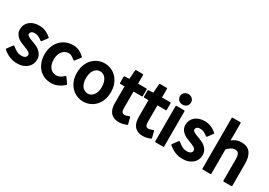

<svg xmlns="http://www.w3.org/2000/svg" viewBox="8 -1521 3285 2349"><g transform="rotate(30 1650.5 -346.0)"><path d="M60.1 -141.1Q62.5 -144 66.7 -144.8Q70.8 -145.5 73.7 -143.1Q94.2 -126.5 111.6 -115Q128.9 -103.5 143.1 -96.2Q170.4 -82.5 208 -82.5Q225.6 -82.5 238.5 -86.4Q251.5 -90.3 260 -97.2Q268.6 -104 272.5 -113Q276.4 -122.1 276.4 -132.3Q276.9 -143.6 269.5 -152.8Q262.2 -162.1 249.8 -169.9Q237.3 -177.7 220.5 -184.8Q203.6 -191.9 184.6 -199.2H185.1Q159.2 -208 131.8 -220.2Q104.5 -232.4 81.8 -250.5Q59.1 -268.6 44.7 -294.2Q30.3 -319.8 30.3 -356Q30.3 -389.6 43.2 -418.2Q56.2 -446.8 80.3 -467.8Q104.5 -488.8 138.4 -500.5Q172.4 -512.2 214.4 -512.2Q263.2 -512.2 304.2 -495.4Q345.2 -478.5 384.8 -444.8Q387.7 -442.4 388.2 -438.7Q388.7 -435.1 386.2 -432.1L333 -360.4Q330.6 -357.4 326.7 -356.7Q322.8 -356 319.8 -358.4Q285.6 -383.8 263.2 -394Q241.2 -403.8 215.3 -403.8Q180.7 -403.8 167 -390.1Q153.3 -376.5 153.3 -358.9Q152.8 -350.1 159.7 -342.5Q166.5 -335 178.5 -327.9Q190.4 -320.8 206.8 -314.2Q223.1 -307.6 242.2 -300.8Q267.1 -291.5 294.9 -279.3Q322.8 -267.1 345.7 -248.3Q368.7 -229.5 384 -202.4Q399.4 -175.3 399.4 -137.2Q399.4 -103.5 386.5 -74Q373.5 -44.4 348.6 -22.2Q323.7 0 287.6 12.9Q251.5 25.9 205.1 25.9Q149.9 25.9 101.3 6.1Q52.7 -13.7 5.4 -53.2Q2.4 -55.7 2 -59.3Q1.5 -63 3.9 -65.9Z M444.3 -242.7Q444.3 -306.2 464.4 -356.2Q484.4 -406.2 518.3 -440.9Q552.2 -475.6 597.4 -493.9Q642.6 -512.2 692.9 -512.2Q744.6 -512.2 782.2 -493.2Q801.3 -483.9 819.3 -470.9Q837.4 -458 855.5 -441.4Q857.9 -439 858.2 -435.1Q858.4 -431.2 856.4 -428.7L799.8 -356.4Q797.4 -353 793.5 -352.8Q789.6 -352.5 786.1 -355Q755.9 -378.9 736.3 -390.1Q716.8 -399.9 695.8 -399.9Q669.4 -399.9 647 -388.7Q624.5 -377.4 608.2 -356.9Q591.8 -336.4 582.3 -307.4Q572.8 -278.3 572.8 -242.7Q572.8 -206.5 581.8 -177.5Q590.8 -148.4 606.9 -128.4Q623 -108.4 645.3 -97.7Q667.5 -86.9 693.8 -86.9Q722.2 -86.9 745.1 -98.6Q757.3 -104.5 771 -114.5Q784.7 -124.5 799.8 -138.7Q803.2 -141.6 807.1 -141.1Q811 -140.6 813.5 -136.7L865.7 -61Q868.2 -58.1 867.4 -54.7Q866.7 -51.3 864.3 -48.8Q819.3 -9.8 776.9 8.1Q734.4 25.9 687 25.9Q635.7 25.9 591.3 7.6Q546.9 -10.7 514.4 -45.4Q481.9 -80.1 463.1 -129.9Q444.3 -179.7 444.3 -242.7Z M900.4 -242.7Q900.4 -306.2 919.9 -356.2Q939.5 -406.2 972.4 -440.9Q1005.4 -475.6 1049.1 -493.9Q1092.8 -512.2 1140.6 -512.2Q1188.5 -512.2 1231.9 -493.9Q1275.4 -475.6 1308.3 -440.9Q1341.3 -406.2 1360.8 -356.2Q1380.4 -306.2 1380.4 -242.7Q1380.4 -179.7 1360.8 -129.6Q1341.3 -79.6 1308.1 -45.2Q1274.9 -10.7 1231.4 7.6Q1188 25.9 1140.6 25.9Q1092.8 25.9 1049.3 7.6Q1005.9 -10.7 972.7 -45.2Q939.5 -79.6 919.9 -129.6Q900.4 -179.7 900.4 -242.7ZM1028.8 -242.7Q1028.8 -206.1 1037.1 -177.2Q1045.4 -148.4 1060.3 -128.4Q1075.2 -108.4 1095.7 -97.7Q1116.2 -86.9 1140.6 -86.9Q1164.6 -86.9 1185.1 -97.7Q1205.6 -108.4 1220.5 -128.4Q1235.4 -148.4 1243.7 -177.2Q1252 -206.1 1252 -242.7Q1252 -278.8 1243.7 -307.9Q1235.4 -336.9 1220.5 -357.4Q1205.6 -377.9 1185.1 -388.9Q1164.6 -399.9 1140.6 -399.9Q1116.2 -399.9 1095.7 -388.9Q1075.2 -377.9 1060.3 -357.4Q1045.4 -336.9 1037.1 -307.9Q1028.8 -278.8 1028.8 -242.7Z M1488.3 -389.2H1428.7Q1424.8 -389.2 1422.1 -391.8Q1419.4 -394.5 1419.4 -398.4V-485.4Q1419.4 -489.3 1421.9 -491.9Q1424.3 -494.6 1428.2 -494.6L1494.1 -499L1502.9 -622.6Q1503.4 -626.5 1506.1 -629.2Q1508.8 -631.8 1512.2 -631.8H1606Q1609.9 -631.8 1612.5 -628.9Q1615.2 -626 1615.2 -622.1V-500.5H1732.4Q1736.3 -500.5 1739 -497.8Q1741.7 -495.1 1741.7 -491.2V-398.4Q1741.7 -394.5 1739 -391.8Q1736.3 -389.2 1732.4 -389.2H1615.2V-152.8Q1615.2 -118.2 1625.7 -102.1Q1636.2 -85.9 1664.1 -85.9Q1673.3 -85.9 1686 -89.6Q1698.7 -93.3 1723.6 -103Q1728 -105 1731.7 -102.8Q1735.4 -100.6 1736.3 -96.2L1758.3 -8.3Q1759.3 -4.9 1757.6 -1.5Q1755.9 2 1752.4 2.9Q1735.8 8.8 1721.9 13.2Q1708 17.6 1695.3 20.3Q1682.6 22.9 1670.4 24.4Q1658.2 25.9 1646 25.9Q1602.5 25.9 1572.3 12Q1542 -2 1523.2 -25.9Q1504.4 -49.8 1496.1 -82.8Q1487.8 -115.7 1488.3 -153.8Z M1826.2 -389.2H1766.6Q1762.7 -389.2 1760 -391.8Q1757.3 -394.5 1757.3 -398.4V-485.4Q1757.3 -489.3 1759.8 -491.9Q1762.2 -494.6 1766.1 -494.6L1832 -499L1840.8 -622.6Q1841.3 -626.5 1844 -629.2Q1846.7 -631.8 1850.1 -631.8H1943.8Q1947.8 -631.8 1950.4 -628.9Q1953.1 -626 1953.1 -622.1V-500.5H2070.3Q2074.2 -500.5 2076.9 -497.8Q2079.6 -495.1 2079.6 -491.2V-398.4Q2079.6 -394.5 2076.9 -391.8Q2074.2 -389.2 2070.3 -389.2H1953.1V-152.8Q1953.1 -118.2 1963.6 -102.1Q1974.1 -85.9 2002 -85.9Q2011.2 -85.9 2023.9 -89.6Q2036.6 -93.3 2061.5 -103Q2065.9 -105 2069.6 -102.8Q2073.2 -100.6 2074.2 -96.2L2096.2 -8.3Q2097.2 -4.9 2095.5 -1.5Q2093.8 2 2090.3 2.9Q2073.7 8.8 2059.8 13.2Q2045.9 17.6 2033.2 20.3Q2020.5 22.9 2008.3 24.4Q1996.1 25.9 1983.9 25.9Q1940.4 25.9 1910.2 12Q1879.9 -2 1861.1 -25.9Q1842.3 -49.8 1834 -82.8Q1825.7 -115.7 1826.2 -153.8Z M2213.9 -549.8Q2181.2 -549.8 2158.7 -570.3Q2135.3 -592.3 2135.3 -624.5Q2135.3 -658.2 2159.2 -678.7Q2182.1 -698.7 2213.9 -698.7Q2230 -698.7 2243.4 -693.6Q2256.8 -688.5 2268.6 -678.7Q2292 -658.7 2292 -624.5Q2292 -591.8 2269 -570.3Q2246.1 -549.8 2213.9 -549.8ZM2149.9 -491.2Q2149.9 -495.1 2152.8 -497.8Q2155.8 -500.5 2159.7 -500.5H2266.6Q2270.5 -500.5 2273.2 -497.8Q2275.9 -495.1 2275.9 -491.2V4.9Q2275.9 8.8 2273.2 11.5Q2270.5 14.2 2266.6 14.2H2159.7Q2155.8 14.2 2152.8 11.5Q2149.9 8.8 2149.9 4.9Z M2397.9 -141.1Q2400.4 -144 2404.5 -144.8Q2408.7 -145.5 2411.6 -143.1Q2432.1 -126.5 2449.5 -115Q2466.8 -103.5 2481 -96.2Q2508.3 -82.5 2545.9 -82.5Q2563.5 -82.5 2576.4 -86.4Q2589.4 -90.3 2597.9 -97.2Q2606.4 -104 2610.4 -113Q2614.3 -122.1 2614.3 -132.3Q2614.7 -143.6 2607.4 -152.8Q2600.1 -162.1 2587.6 -169.9Q2575.2 -177.7 2558.3 -184.8Q2541.5 -191.9 2522.5 -199.2H2522.9Q2497.1 -208 2469.7 -220.2Q2442.4 -232.4 2419.7 -250.5Q2397 -268.6 2382.6 -294.2Q2368.2 -319.8 2368.2 -356Q2368.2 -389.6 2381.1 -418.2Q2394 -446.8 2418.2 -467.8Q2442.4 -488.8 2476.3 -500.5Q2510.3 -512.2 2552.2 -512.2Q2601.1 -512.2 2642.1 -495.4Q2683.1 -478.5 2722.7 -444.8Q2725.6 -442.4 2726.1 -438.7Q2726.6 -435.1 2724.1 -432.1L2670.9 -360.4Q2668.5 -357.4 2664.6 -356.7Q2660.6 -356 2657.7 -358.4Q2623.5 -383.8 2601.1 -394Q2579.1 -403.8 2553.2 -403.8Q2518.6 -403.8 2504.9 -390.1Q2491.2 -376.5 2491.2 -358.9Q2490.7 -350.1 2497.6 -342.5Q2504.4 -335 2516.4 -327.9Q2528.3 -320.8 2544.7 -314.2Q2561 -307.6 2580.1 -300.8Q2605 -291.5 2632.8 -279.3Q2660.6 -267.1 2683.6 -248.3Q2706.5 -229.5 2721.9 -202.4Q2737.3 -175.3 2737.3 -137.2Q2737.3 -103.5 2724.4 -74Q2711.4 -44.4 2686.5 -22.2Q2661.6 0 2625.5 12.9Q2589.4 25.9 2543 25.9Q2487.8 25.9 2439.2 6.1Q2390.6 -13.7 2343.3 -53.2Q2340.3 -55.7 2339.8 -59.3Q2339.4 -63 2341.8 -65.9Z M2816.9 -708.5Q2816.9 -712.4 2819.6 -715.3Q2822.3 -718.3 2826.2 -718.3H2933.6Q2937.5 -718.3 2940.2 -715.3Q2942.9 -712.4 2942.9 -708.5V-507.8L2941.4 -465.3L2975.6 -486.8Q2996.1 -499.5 3020.5 -505.9Q3044.9 -512.2 3072.8 -512.2Q3158.2 -512.2 3198.5 -458.7Q3238.8 -405.3 3238.8 -306.2V4.9Q3238.8 8.8 3235.8 11.5Q3232.9 14.2 3229 14.2H3122.1Q3118.2 14.2 3115.5 11.5Q3112.8 8.8 3112.8 4.9V-294.9Q3112.8 -324.2 3108.6 -344.5Q3104.5 -364.7 3096.7 -376Q3082.5 -396.5 3047.4 -396.5Q3018.1 -396.5 2994.6 -381.8Q2982.9 -374 2969.7 -363Q2956.5 -352.1 2942.9 -338.9V4.9Q2942.9 8.8 2940.2 11.5Q2937.5 14.2 2933.6 14.2H2826.2Q2822.3 14.2 2819.6 11.5Q2816.9 8.8 2816.9 4.9Z"/></g></svg>

Font: Pyidaungsu ZawDecode
Style: Bold
Weight: 700
Designer: Sun Tun
Foundry: Your Own Font Foundry
Version: Version 2.50